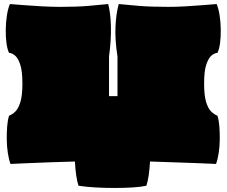

<svg xmlns="http://www.w3.org/2000/svg" viewBox="-20 -795 1122 951"><path d="M32 17Q24 -4 19 -36Q14 -68 13.5 -102.5Q13 -137 15.5 -169Q18 -201 25 -222Q41 -228 56 -242.5Q71 -257 81 -289.5Q91 -322 91 -381Q91 -445 79.5 -477.5Q68 -510 52.5 -521.5Q37 -533 25 -533Q16 -551 12 -582Q8 -613 8.5 -648.5Q9 -684 14 -717.5Q19 -751 29 -775Q56 -773 98.5 -769.5Q141 -766 189.5 -763.5Q238 -761 280 -761Q363 -761 419.5 -766Q476 -771 516 -775Q528 -728 529.5 -662.5Q531 -597 520 -515V-319H562V-515Q549 -597 552 -662.5Q555 -728 568 -775Q607 -771 666.5 -766Q726 -761 814 -761Q852 -761 897.5 -763.5Q943 -766 985 -769.5Q1027 -773 1053 -775Q1063 -751 1068 -717.5Q1073 -684 1073.5 -648.5Q1074 -613 1070 -582Q1066 -551 1057 -533Q1045 -533 1029.5 -521.5Q1014 -510 1002.5 -477.5Q991 -445 991 -381Q991 -322 1001 -289.5Q1011 -257 1026 -242.5Q1041 -228 1057 -222Q1064 -201 1066.5 -169Q1069 -137 1068.5 -102.5Q1068 -68 1063 -36Q1058 -4 1050 17Q1010 15 956 13Q902 11 842 9Q782 7 723 5Q721 42 716.5 73.5Q712 105 705 125Q677 131 636 133.5Q595 136 547.5 136Q500 136 454 133.5Q408 131 369 125Q362 105 357.5 73.5Q353 42 351 5Q286 7 223.5 9Q161 11 111 13.5Q61 16 32 17Z"/></svg>

Font: Oi
Style: Regular
Weight: 400
Designer: Kostas Bartsokas, Mohamad Dakak
Foundry: Foundry5
Version: Version 4.000